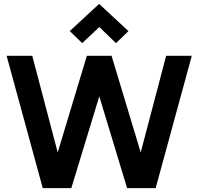

<svg xmlns="http://www.w3.org/2000/svg" viewBox="-20 -968 1021 988"><path d="M634 0 454 -594 427 -681H554L738 -71L676 -77L835 -681H967L781 0ZM200 0 14 -681H146L305 -77L243 -71L427 -681H554L528 -594L347 0ZM403 -746 339 -808 490 -948 641 -808 577 -746 459 -860 523 -859Z"/></svg>

Font: Gabarito SemiBold
Style: Regular
Weight: 600
Designer: Leandro Assis / Alvaro Franca / Felipe Casaprima
Foundry: Naipe Foundry
Version: Version 1.000